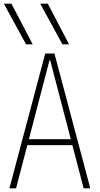

<svg xmlns="http://www.w3.org/2000/svg" viewBox="-20 -1020 540 1040"><path d="M121 -780 1 -1000H42L157 -780ZM318 -780 198 -1000H239L354 -780ZM31 0 225 -730H275L469 0H433L252 -693H248L67 0ZM114 -234V-266H386V-234Z"/></svg>

Font: M PLUS Code Latin ExtraLight
Style: Regular
Weight: 250
Designer: Coji Morishita
Foundry: UNDERFOREST DESIGN
Version: Version 1.002; ttfautohint (v1.8.3)